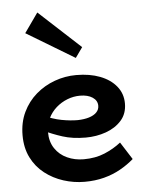

<svg xmlns="http://www.w3.org/2000/svg" viewBox="-56 -833 675 891"><g transform="rotate(-5 282.0 -387.0)"><path d="M302.5 14Q252.2 14 204.1 -1.4Q156 -16.8 117.2 -47Q78.5 -77.3 56.1 -122.1Q33.7 -166.8 33.7 -225.4Q33.7 -286 56.5 -333.5Q79.2 -380.9 117.9 -414.3Q156.6 -447.7 205.2 -465.3Q253.8 -483 306 -483Q368.7 -483 416.8 -464.5Q464.8 -446 492.3 -412Q519.9 -377.9 519.9 -332.1Q519.9 -284.5 492 -253.1Q464.1 -221.7 419.7 -205.9Q375.3 -190.1 325.2 -190.1Q264.5 -190.1 217.9 -205Q171.3 -219.9 125.9 -241.5L125.6 -313.4Q179.5 -289.1 220.1 -281.6Q260.6 -274 295.3 -274Q325.4 -274.8 347.8 -281.6Q370.1 -288.4 382.9 -301.3Q395.7 -314.2 395.7 -332.1Q395.7 -356.5 373.5 -371.3Q351.3 -386.1 315.2 -386.1Q284.9 -386.1 256.1 -374.9Q227.3 -363.7 203.9 -343.2Q180.6 -322.6 166.6 -294Q152.6 -265.5 152.6 -230Q152.6 -185.6 173.8 -154.2Q194.9 -122.7 230.2 -106.7Q265.4 -90.6 307.1 -90.6Q362.1 -90.6 405.1 -108.7Q448.2 -126.8 481.4 -153.2L533.2 -71.9Q504.3 -46.8 469.4 -27.3Q434.5 -7.8 393 3.1Q351.4 14 302.5 14ZM311.2 -562.3 87.4 -697.1 151.5 -787.9 344.9 -609.7Z"/></g></svg>

Font: BioRhyme ExtraBold
Style: Regular
Weight: 800
Designer: Aoife Mooney
Foundry: Aoife Mooney Type
Version: Version 1.600;gftools[0.9.33]